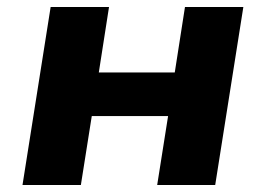

<svg xmlns="http://www.w3.org/2000/svg" viewBox="-20 -526 757 546"><path d="M44 0 124 -506H290L261 -320H477L506 -506H672L592 0H427L458 -196H241L210 0Z"/></svg>

Font: Nunito Sans 6pt ExtraBold
Style: Italic
Weight: 800
Italic angle: -9°
Version: Version 3.101;gftools[0.9.27]